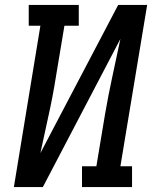

<svg xmlns="http://www.w3.org/2000/svg" viewBox="-20 -755 640 775"><path d="M36 0 143 -651H96V-735H298V-651H240L205 -441Q193 -365 176 -289Q159 -213 143 -137L457 -735H574L466 -84H513V0H311V-84H369L404 -294Q417 -370 433.5 -446Q450 -522 466 -598L153 0Z"/></svg>

Font: Iosevka Etoile Medium Oblique
Style: Regular
Weight: 500
Italic angle: -9°
Designer: Belleve Invis
Foundry: Belleve Invis
Version: Version 15.5.2; ttfautohint (v1.8.4)